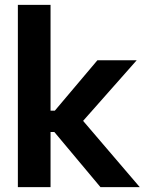

<svg xmlns="http://www.w3.org/2000/svg" viewBox="-20 -772 599 792"><path d="M53.7 -752H188.5V-315.4H206.1L381.8 -523.4H543.9L322.8 -273.4L556.6 0H394.5L204.1 -227.5H188.5V0H53.7Z"/></svg>

Font: Reddit Sans Vanilla
Style: Bold
Weight: 700
Designer: Stephen Hutchings
Foundry: Reddit
Version: Version 1.013